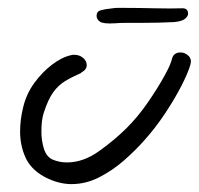

<svg xmlns="http://www.w3.org/2000/svg" viewBox="-20 -494 504 487"><path d="M161 -27Q144 -27 126 -32Q108 -37 90 -47Q57 -66 44 -96Q31 -126 31 -160Q31 -176 33 -191.5Q35 -207 39 -223Q47 -256 67 -283.5Q87 -311 112 -330Q137 -349 160 -354Q163 -355 168 -355Q182 -355 191 -347Q200 -339 200 -329Q200 -317 186 -310V-309Q163 -299 145.5 -288.5Q128 -278 115 -260Q102 -242 91 -208Q85 -190 85 -160Q85 -137 91.5 -116.5Q98 -96 114 -89Q131 -82 150 -82Q191 -82 231 -110.5Q271 -139 302 -170Q330 -198 354.5 -233.5Q379 -269 396 -299.5Q413 -330 416 -344Q420 -361 438 -361Q449 -361 458 -352.5Q467 -344 463 -330Q457 -309 439.5 -275Q422 -241 397.5 -204.5Q373 -168 346 -138Q324 -113 295 -87.5Q266 -62 232 -44.5Q198 -27 161 -27ZM273 -435Q242 -433 233.5 -439Q225 -445 225 -454Q225 -465 235.5 -468Q246 -471 266 -473Q271 -474 279 -474Q287 -474 297 -474Q328 -474 371 -473Q414 -472 443 -473Q457 -473 457 -459Q457 -453 449.5 -446.5Q442 -440 422 -438Q403 -437 381 -436.5Q359 -436 339 -436Q318 -436 300.5 -436Q283 -436 273 -435Z"/></svg>

Font: Grape Nuts
Style: Regular
Weight: 400
Designer: Robert E. Leuschke
Foundry: Robert E. Leuschke
Version: Version 1.010; ttfautohint (v1.8.3)